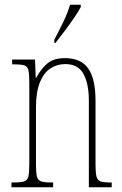

<svg xmlns="http://www.w3.org/2000/svg" viewBox="-20 -786 513 806"><path d="M28 0V-20H36Q67 -20 81 -24.5Q95 -29 99 -45Q103 -61 103 -96V-441Q103 -476 99 -492Q95 -508 81 -512Q67 -516 36 -516H31V-536H127L130 -459H132Q151 -496 178 -519Q205 -542 252 -542Q320 -542 350.5 -498.5Q381 -455 381 -363V-96Q381 -61 385 -45Q389 -29 402.5 -24.5Q416 -20 445 -20H449V0H353V-364Q353 -434 330.5 -475.5Q308 -517 254 -517Q220 -517 192 -499Q164 -481 147.5 -440.5Q131 -400 131 -333V-96Q131 -61 135 -45Q139 -29 153 -24.5Q167 -20 197 -20H203V0ZM208 -619Q231 -663 247.5 -697.5Q264 -732 274 -766H319V-756Q310 -739 292 -712.5Q274 -686 253 -658Q232 -630 213 -606H208Z"/></svg>

Font: Noto Serif Thai ExtraCondensed Thin
Style: Regular
Weight: 100
Width: 2
Designer: Monotype Design Team
Foundry: Monotype Imaging Inc.
Version: Version 2.001; ttfautohint (v1.8.4.7-5d5b)